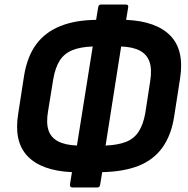

<svg xmlns="http://www.w3.org/2000/svg" viewBox="-20 -753 834 851"><path d="M302 78Q289 78 290 65L299 10Q164 4 102 -61Q40 -126 61 -251L87 -419Q101 -503 140.5 -556.5Q180 -610 246.5 -637Q313 -664 406 -665L415 -720Q417 -733 428 -733H537Q551 -733 548 -720L539 -665Q673 -659 735.5 -594.5Q798 -530 778 -404L752 -237Q739 -153 699.5 -98.5Q660 -44 594 -18Q528 8 433 10L424 65Q423 78 411 78ZM321 -108 391 -547Q336 -545 300.5 -530.5Q265 -516 245 -485Q225 -454 216 -402L193 -260Q184 -208 195 -175.5Q206 -143 237.5 -126.5Q269 -110 321 -108ZM448 -108Q502 -110 538 -124Q574 -138 594.5 -169.5Q615 -201 624 -252L646 -395Q654 -447 642.5 -479.5Q631 -512 600 -528.5Q569 -545 517 -547Z"/></svg>

Font: Sofia Sans Semi Condensed ExtraBold
Style: Italic
Weight: 800
Italic angle: -9°
Version: Version 4.100